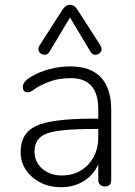

<svg xmlns="http://www.w3.org/2000/svg" viewBox="-20 -774 564 801"><path d="M235 7Q164 7 115.5 -34.5Q67 -76 66 -137Q65 -218 130.5 -248.5Q196 -279 369 -279H401V-236H371Q226 -236 175 -217Q124 -198 124 -142Q124 -98 156.5 -70Q189 -42 238 -42Q305 -42 347.5 -87Q390 -132 390 -202V-318Q390 -448 276 -448Q226 -448 189.5 -434.5Q153 -421 133 -408Q122 -400 113 -394.5Q104 -389 96 -389Q75 -389 75 -412Q75 -433 110 -454Q145 -475 188 -486Q231 -497 272 -497Q444 -497 444 -314V-24Q444 4 417 4Q405 4 397.5 -3.5Q390 -11 390 -24V-129L402 -123Q386 -60 341 -26.5Q296 7 235 7ZM187 -559Q178 -544 164 -545.5Q150 -547 143 -558.5Q136 -570 146 -586L241 -734Q247 -743 254.5 -748.5Q262 -754 272 -754Q290 -754 303 -734L398 -586Q408 -570 401 -558.5Q394 -547 380 -545.5Q366 -544 357 -559L272 -701Z"/></svg>

Font: Nunito VF Beta Light
Style: Regular
Weight: 300
Designer: Vernon Adams
Foundry: newtypography
Version: Version 3.001